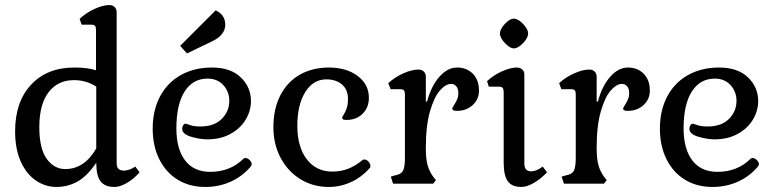

<svg xmlns="http://www.w3.org/2000/svg" viewBox="-20 -729 3078 762"><path d="M40 -208Q40 -325 103.5 -393Q167 -461 275 -461Q328 -461 361 -450V-611Q361 -622 357 -626.5Q353 -631 344 -631H304L296 -654Q321 -678 355 -693.5Q389 -709 414 -709Q427 -709 435 -701Q443 -693 443 -680V-80Q443 -52 472 -52Q494 -52 517 -68L534 -45Q510 -18 483 -2.5Q456 13 434 13Q396 13 379 -9.5Q362 -32 362 -83Q326 -30 287.5 -8.5Q249 13 204 13Q160 13 122.5 -12.5Q85 -38 62.5 -87.5Q40 -137 40 -208ZM362 -140V-385Q323 -411 274 -411Q209 -411 172.5 -362.5Q136 -314 136 -225Q136 -139 165.5 -98.5Q195 -58 239 -58Q315 -58 362 -140Z M695 -547 836 -688Q874 -670 874 -631Q874 -591 824 -566L722 -517ZM586 -219Q586 -291 615 -346Q644 -401 697.5 -431Q751 -461 821 -461Q895 -461 935.5 -422Q976 -383 976 -328Q976 -290 955.5 -255Q935 -220 895.5 -198Q856 -176 803 -176Q773 -176 738 -186.5Q703 -197 703 -218Q703 -226 707 -232Q711 -238 716 -238Q719 -238 734.5 -232.5Q750 -227 775 -227Q830 -227 860 -257Q890 -287 890 -329Q890 -365 866.5 -391Q843 -417 804 -417Q745 -417 712.5 -365.5Q680 -314 680 -219Q680 -138 714.5 -92.5Q749 -47 814 -47Q894 -47 946 -99Q949 -102 954 -102Q962 -102 970.5 -94Q979 -86 979 -77Q979 -74 977 -71.5Q975 -69 975 -68Q941 -28 894.5 -7.5Q848 13 795 13Q732 13 685 -16Q638 -45 612 -97.5Q586 -150 586 -219Z M1065 -224Q1065 -296 1092 -349.5Q1119 -403 1169 -432Q1219 -461 1285 -461Q1355 -461 1399.5 -427.5Q1444 -394 1444 -341Q1444 -302 1419 -277.5Q1394 -253 1355 -253Q1346 -253 1342 -255Q1338 -257 1338 -262Q1338 -265 1344.5 -275Q1351 -285 1356 -299.5Q1361 -314 1361 -337Q1361 -373 1337.5 -393.5Q1314 -414 1275 -414Q1223 -414 1191.5 -363.5Q1160 -313 1160 -230Q1160 -146 1197.5 -97Q1235 -48 1299 -48Q1332 -48 1361 -59Q1390 -70 1419 -94Q1421 -96 1427 -96Q1435 -96 1442.5 -87.5Q1450 -79 1450 -70Q1450 -63 1448 -63Q1416 -26 1373.5 -6.5Q1331 13 1285 13Q1222 13 1172 -18Q1122 -49 1093.5 -103Q1065 -157 1065 -224Z M1531 -28 1548 -33Q1572 -37 1579.5 -51.5Q1587 -66 1587 -101V-355Q1587 -366 1583 -370.5Q1579 -375 1569 -375H1530L1521 -399Q1547 -423 1581 -438Q1615 -453 1641 -453Q1654 -453 1662 -445Q1670 -437 1670 -425V-326H1675Q1691 -387 1723.5 -424Q1756 -461 1794 -461Q1832 -461 1856.5 -436.5Q1881 -412 1881 -369Q1881 -335 1856 -312Q1831 -289 1793 -289Q1775 -289 1775 -298Q1775 -301 1782 -312Q1789 -323 1794 -334Q1799 -345 1799 -360Q1799 -377 1791 -386.5Q1783 -396 1770 -396Q1749 -396 1726 -370Q1703 -344 1686.5 -287Q1670 -230 1670 -142Q1670 -101 1676.5 -75.5Q1683 -50 1699 -28L1710 -14L1699 0H1540Z M1964 -596Q1964 -613 1983.5 -634Q2003 -655 2019 -655Q2036 -655 2056 -634Q2076 -613 2076 -596Q2076 -579 2056 -558Q2036 -537 2019 -537Q2004 -537 1984 -558Q1964 -579 1964 -596ZM1979 -83V-363Q1979 -375 1975 -380Q1971 -385 1961 -385H1920L1913 -407Q1939 -431 1972.5 -446Q2006 -461 2031 -461Q2044 -461 2052.5 -453.5Q2061 -446 2061 -434V-80Q2061 -49 2088 -49Q2109 -49 2134 -68L2151 -45Q2126 -19 2098.5 -3Q2071 13 2049 13Q2012 13 1995.5 -9.5Q1979 -32 1979 -83Z M2209 -28 2226 -33Q2250 -37 2257.5 -51.5Q2265 -66 2265 -101V-355Q2265 -366 2261 -370.5Q2257 -375 2247 -375H2208L2199 -399Q2225 -423 2259 -438Q2293 -453 2319 -453Q2332 -453 2340 -445Q2348 -437 2348 -425V-326H2353Q2369 -387 2401.5 -424Q2434 -461 2472 -461Q2510 -461 2534.5 -436.5Q2559 -412 2559 -369Q2559 -335 2534 -312Q2509 -289 2471 -289Q2453 -289 2453 -298Q2453 -301 2460 -312Q2467 -323 2472 -334Q2477 -345 2477 -360Q2477 -377 2469 -386.5Q2461 -396 2448 -396Q2427 -396 2404 -370Q2381 -344 2364.5 -287Q2348 -230 2348 -142Q2348 -101 2354.5 -75.5Q2361 -50 2377 -28L2388 -14L2377 0H2218Z M2599 -219Q2599 -291 2628 -346Q2657 -401 2710.5 -431Q2764 -461 2834 -461Q2908 -461 2948.5 -422Q2989 -383 2989 -328Q2989 -290 2968.5 -255Q2948 -220 2908.5 -198Q2869 -176 2816 -176Q2786 -176 2751 -186.5Q2716 -197 2716 -218Q2716 -226 2720 -232Q2724 -238 2729 -238Q2732 -238 2747.5 -232.5Q2763 -227 2788 -227Q2843 -227 2873 -257Q2903 -287 2903 -329Q2903 -365 2879.5 -391Q2856 -417 2817 -417Q2758 -417 2725.5 -365.5Q2693 -314 2693 -219Q2693 -138 2727.5 -92.5Q2762 -47 2827 -47Q2907 -47 2959 -99Q2962 -102 2967 -102Q2975 -102 2983.5 -94Q2992 -86 2992 -77Q2992 -74 2990 -71.5Q2988 -69 2988 -68Q2954 -28 2907.5 -7.5Q2861 13 2808 13Q2745 13 2698 -16Q2651 -45 2625 -97.5Q2599 -150 2599 -219Z"/></svg>

Font: Kurale
Style: Regular
Weight: 400
Designer: Eduardo Rodriguez Tunni
Foundry: Eduardo Rodriguez Tunni
Version: Version 2.000